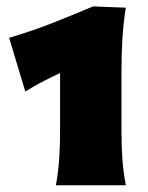

<svg xmlns="http://www.w3.org/2000/svg" viewBox="-20 -916 451 585"><path d="M150.4 -351.6Q157.7 -393.6 160.4 -432.4Q163.1 -471.2 163.1 -521V-693.4Q137.7 -681.6 111.1 -668Q84.5 -654.3 57.1 -637.2L7.8 -800.8Q76.2 -820.8 138.7 -845.5Q201.2 -870.1 263.7 -896.5L363.3 -892.6Q355.5 -842.3 352.8 -794.9Q350.1 -747.6 350.1 -699.7V-521Q350.1 -471.2 352.8 -432.4Q355.5 -393.6 363.3 -351.6Z"/></svg>

Font: Pinar-DS3-FD Black
Style: Regular
Weight: 900
Designer: Amin Abedi
Version: Version 3.000